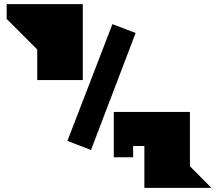

<svg xmlns="http://www.w3.org/2000/svg" viewBox="-20 -903 1040 923"><path d="M893 -365V-104L996 0H674V-147V-201H620V-147H527V-365H893ZM378 -883V-518H159V-665L12 -812V-883H378ZM520.5 -787 632 -744.5 417.5 -182 304 -225.5Z"/></svg>

Font: El Pececito
Style: Regular
Weight: 400
Designer: deFharo
Foundry: deFharo
Version: El Pececito Version 1.000